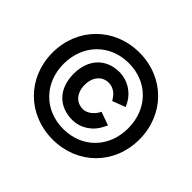

<svg xmlns="http://www.w3.org/2000/svg" viewBox="-168 -915 1129 1129"><g transform="rotate(45 396.5 -350.5)"><path d="M397 11C604 11 758 -143 758 -350C758 -557 604 -712 397 -712C190 -712 35 -557 35 -350C35 -143 190 11 397 11ZM397 -152C464 -152 527 -192 558 -257L569 -278L485 -308L477 -293C457 -262 426 -241 397 -241C340 -241 303 -284 303 -350C303 -416 340 -459 396 -459C424 -459 455 -442 472 -416L485 -397L566 -428L553 -454C522 -511 460 -548 396 -548C283 -548 211 -471 211 -350C211 -229 283 -152 397 -152ZM397 -77C241 -77 128 -191 128 -350C128 -510 241 -624 397 -624C553 -624 665 -510 665 -350C665 -190 553 -77 397 -77Z"/></g></svg>

Font: HB Figtree Prototype
Style: Bold
Weight: 700
Designer: Alfredo Marco Pradil
Foundry: Hanken Design Co.®
Version: Version 1.002;Glyphs 3.2 (3228)